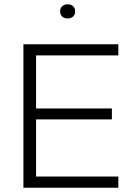

<svg xmlns="http://www.w3.org/2000/svg" viewBox="-20 -874 629 894"><path d="M89 0V-668H531V-616H148V-369H501V-318H148V-52H531V0ZM295 -788Q279 -788 269.5 -797Q260 -806 260 -821Q260 -836 269.5 -845Q279 -854 295 -854Q311 -854 320.5 -845Q330 -836 330 -821Q330 -806 320.5 -797Q311 -788 295 -788Z"/></svg>

Font: Gantari Light
Style: Regular
Weight: 300
Designer: Anugrah Pasau
Foundry: Lafontype
Version: Version 1.000; ttfautohint (v1.8.3)